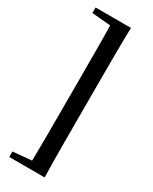

<svg xmlns="http://www.w3.org/2000/svg" viewBox="-246 -854 865 1086"><g transform="rotate(30 186.0 -311.0)"><path d="M261 -798.9H150.9C153.9 -681.5 153.9 -562.2 153.9 -444.8V-176.6C153.9 -57.2 153.9 62.2 150.9 177.6H261C258 60.2 258 -59.2 258 -176.6V-444.8C258 -564.2 258 -683.5 261 -798.9ZM206.5 -798.9H29.7V-763.1L185.3 -749.2H206.5ZM206.5 127.8H185.3L29.7 141.7V177.6H206.5Z"/></g></svg>

Font: Source Han Serif TW VF
Style: Regular
Weight: 250
Designer: Ryoko NISHIZUKA 西塚涼子 (kana & ideographs); Frank Grießhammer (Latin, Greek & Cyrillic); Wenlong ZHANG 张文龙 (bopomofo); San
Foundry: Adobe
Version: Version 2.002;hotconv 1.1.0;makeotfexe 2.6.0